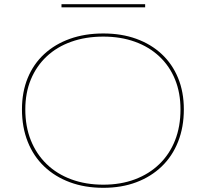

<svg xmlns="http://www.w3.org/2000/svg" viewBox="-20 -883 984 918"><path d="M474 -723Q561 -723 631.5 -697.5Q702 -672 753 -624.5Q804 -577 831.5 -510Q859 -443 859 -360Q859 -275 831.5 -205.5Q804 -136 753 -87Q702 -38 631.5 -11.5Q561 15 474 15Q386 15 314.5 -11.5Q243 -38 191.5 -87Q140 -136 112.5 -205.5Q85 -275 85 -360Q85 -443 112.5 -510Q140 -577 191.5 -624.5Q243 -672 314.5 -697.5Q386 -723 474 -723ZM474 -708Q390 -708 321 -683.5Q252 -659 203 -613Q154 -567 127.5 -503Q101 -439 101 -360Q101 -278 127.5 -212Q154 -146 203 -98.5Q252 -51 321 -25.5Q390 0 474 0Q557 0 625 -25.5Q693 -51 742 -98.5Q791 -146 817 -212Q843 -278 843 -360Q843 -439 817 -503Q791 -567 742 -613Q693 -659 625 -683.5Q557 -708 474 -708ZM274 -848V-863H674V-848Z"/></svg>

Font: Kalnia SemiExpanded Thin
Style: Regular
Weight: 250
Width: 6
Designer: Frida Medrano
Foundry: Frida Medrano
Version: Version 1.105